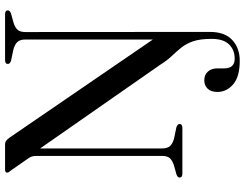

<svg xmlns="http://www.w3.org/2000/svg" viewBox="-124 -616 966 758"><g transform="rotate(-90 359.0 -237.0)"><path d="M482 -88 152 -561.5V-80Q152 -59 161.5 -48.8Q171 -38.5 190.5 -33L236 -23.5Q248.5 -19 248.5 -11Q248.5 0 233 0H52.5Q37 0 37 -11Q37 -19 50 -23.5L84 -33Q103.5 -39 113 -49Q122.5 -59 122.5 -80V-574Q122.5 -587.5 120 -595Q117.5 -602.5 109.5 -613L66 -675.5Q61.5 -681 59 -684.5Q56.5 -688 56.5 -692Q56.5 -700 68.5 -700H168Q175.5 -700 180.8 -696.8Q186 -693.5 193.5 -684L582 -116.5V-620Q582 -640.5 572.5 -651Q563 -661.5 543 -667L498 -676.5Q485.5 -681 485.5 -689Q485.5 -700 501 -700H681.5Q697 -700 697 -689Q697 -681 684.5 -676.5L650 -667Q630.5 -661.5 621 -651.2Q611.5 -641 611.5 -620L612 108.5Q612 167.5 580 197Q548 226.5 498 226.5Q435 226.5 405 200.5Q375 174.5 375 138.5Q375 113 387.8 99.8Q400.5 86.5 421.5 86.5Q442.5 86.5 455.2 100.5Q468 114.5 468 137.5V164.5Q468 207 507 206.5Q541 206.5 562.8 184.2Q584.5 162 584.5 115.5Q584.5 70 575 42.5Q565.5 15 550.2 -4Q535 -23 517 -41.8Q499 -60.5 482 -88Z"/></g></svg>

Font: Fraunces 72pt S000
Style: Regular
Weight: 400
Version: Version 1.000; ttfautohint (v1.8.3)